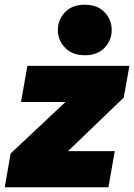

<svg xmlns="http://www.w3.org/2000/svg" viewBox="-46 -793 568 813"><path d="M-26 0 -1 -143 231 -361H43L70 -514H502L478 -380L242 -153H440L413 0ZM313 -559Q261 -559 230 -590.5Q199 -622 199 -666Q199 -710 229.5 -741.5Q260 -773 313 -773Q366 -773 396.5 -741.5Q427 -710 427 -666Q427 -622 396.5 -590.5Q366 -559 313 -559Z"/></svg>

Font: Livvic Black
Style: Italic
Weight: 900
Italic angle: -10°
Designer: Jacques Le Bailly, Baron von Fonthausen
Version: Version 1.001; ttfautohint (v1.8.2)